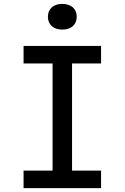

<svg xmlns="http://www.w3.org/2000/svg" viewBox="-20 -966 640 986"><path d="M300 -814C346 -814 374 -840 374 -880C374 -920 346 -946 300 -946C254 -946 226 -920 226 -880C226 -840 254 -814 300 -814ZM101 0H499V-90H350V-640H499V-730H101V-640H250V-90H101Z"/></svg>

Font: JetBrains Mono Medium
Style: Regular
Weight: 436
Monospace: yes
Designer: Philipp Nurullin, Konstantin Bulenkov
Foundry: JetBrains
Version: Version 2.305